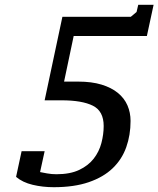

<svg xmlns="http://www.w3.org/2000/svg" viewBox="-20 -770 660 800"><path d="M556 -750 549 -720 525 -700H240L166 -352H237C293.7 -352 337 -344.5 367 -329.5C397 -314.5 412 -286.3 412 -245C412 -221.7 408.8 -198 402.5 -174C396.2 -150 385.5 -128.3 370.5 -109C355.5 -89.7 335.3 -74 310 -62C284.7 -50 253 -44 215 -44C201.7 -44 188.7 -45.2 176 -47.5C163.3 -49.8 153.7 -51.7 147 -53L166 -140H70L47 -33C65 -17.7 88 -6.7 116 0C144 6.7 173.3 10 204 10C260.7 10 309.3 3 350 -11C390.7 -25 423.8 -44.3 449.5 -69C475.2 -93.7 494 -122.8 506 -156.5C518 -190.2 524 -226.7 524 -266C524 -289.3 519.7 -311 511 -331C502.3 -351 489 -368.3 471 -383C453 -397.7 430.3 -409.2 403 -417.5C375.7 -425.8 343.3 -430 306 -430H247L287 -620H592L620 -750Z"/></svg>

Font: PT Serif Caption
Style: Italic
Weight: 400
Italic angle: -12°
Designer: A.Korolkova, O.Umpeleva, V.Yefimov
Foundry: ParaType Ltd
Version: Version 1.000W OFL